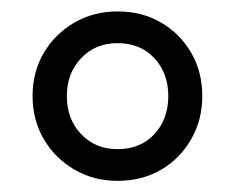

<svg xmlns="http://www.w3.org/2000/svg" viewBox="-20 -734 412 336"><path d="M186 -417.5Q143.7 -417.5 109.9 -437.4Q76.1 -457.2 56.5 -490.7Q37 -524.2 37 -566Q37 -608 56.5 -641.3Q76.1 -674.5 109.9 -694.3Q143.7 -714 186 -714Q228.3 -714 261.6 -694.7Q294.9 -675.4 314.4 -642Q334 -608.6 334 -565.8Q334 -524 314.4 -490.1Q294.9 -456.1 261.6 -436.8Q228.3 -417.5 186 -417.5ZM185.9 -473Q225.7 -473 250.1 -499.2Q274.5 -525.5 274.5 -565.8Q274.5 -606 250.1 -632.2Q225.7 -658.5 185.9 -658.5Q147 -658.5 122 -632.2Q97 -606 97 -565.8Q97 -525.5 122 -499.2Q147 -473 185.9 -473Z"/></svg>

Font: Nunito ExtraLight
Style: Regular
Weight: 200
Designer: Vernon Adams
Foundry: Vernon Adams
Version: Version 3.602;April 4, 2023;FontCreator 14.0.0.2856 64-bit